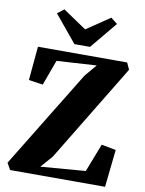

<svg xmlns="http://www.w3.org/2000/svg" viewBox="-104 -1060 857 1132"><g transform="rotate(10 324.5 -494.0)"><path d="M37 0 14.5 -40 372 -624 433 -696 194.5 -681.5 139 -529.5 54 -542 72.5 -744.5H606.5L625 -704L271.5 -122L209 -50.5L477.5 -72L543 -241L629.5 -224.5L605.5 0ZM281.5 -797 148.5 -958 188 -988.5 328.5 -893.5 469 -988.5 508 -957.5 375 -797Z"/></g></svg>

Font: Merriweather 72pt Black
Style: Regular
Weight: 900
Version: Version 2.100